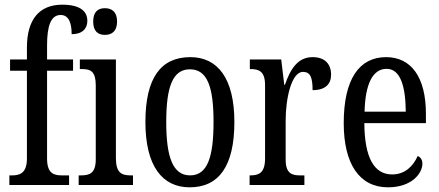

<svg xmlns="http://www.w3.org/2000/svg" viewBox="-20 -790 1877 820"><path d="M20 0H275V-41H244C209 -41 181 -50 181 -113V-488H292V-536H181V-596C181 -679 197 -726 239 -726C277 -726 286 -685 286 -644C332 -644 353 -668 353 -701C353 -740 325 -770 246 -770C147 -770 95 -706 95 -587V-536H23V-488H95V-113C95 -50 64 -41 32 -41H20Z M428 -641C457 -641 480 -656 480 -698C480 -740 457 -755 428 -755C399 -755 378 -740 378 -698C378 -656 399 -641 428 -641ZM316 0H548V-41H538C499 -41 475 -52 475 -115V-536H321V-495H331C368 -495 389 -484 389 -425V-110C389 -51 364 -41 326 -41H316Z M790 10C915 10 981 -81 981 -269C981 -456 909 -546 793 -546C666 -546 601 -456 601 -269C601 -81 673 10 790 10ZM792 -41C718 -41 690 -119 690 -269C690 -418 717 -494 791 -494C866 -494 892 -418 892 -269C892 -119 866 -41 792 -41Z M1046 0H1280V-41H1261C1227 -41 1200 -49 1200 -108V-276C1200 -370 1225 -483 1274 -483C1305 -483 1315 -460 1315 -405C1370 -405 1394 -431 1394 -471C1394 -516 1368 -546 1315 -546C1250 -546 1219 -492 1197 -428H1194L1181 -536H1047V-495H1050C1085 -495 1112 -486 1112 -427V-113C1112 -50 1084 -41 1049 -41H1046Z M1637 10C1739 10 1784 -50 1784 -91C1784 -109 1775 -119 1764 -124C1745 -81 1710 -45 1655 -45C1579 -45 1537 -114 1536 -264H1799V-304C1799 -462 1735 -546 1629 -546C1514 -546 1448 -452 1448 -264C1448 -90 1515 10 1637 10ZM1713 -313H1537C1540 -430 1571 -496 1631 -496C1690 -496 1712 -422 1713 -313Z"/></svg>

Font: Noto Serif Myanmar ExtCond
Style: Regular
Weight: 400
Width: 2
Designer: Ben Mitchell and the Monotype Design Team
Foundry: Monotype Imaging Inc.
Version: Version 2.106